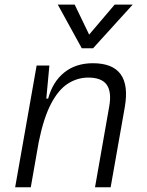

<svg xmlns="http://www.w3.org/2000/svg" viewBox="-20 -796 626 816"><path d="M44.4 0 135.7 -517.6H189.9L176.8 -377H184.6Q204.1 -448.7 253.2 -488Q302.2 -527.3 374.5 -527.3Q543 -527.3 510.3 -340.3L450.2 0H383.8L444.3 -344.2Q455.1 -405.3 433.6 -435.8Q412.1 -466.3 355 -466.3Q308.6 -466.3 268.3 -440.4Q228 -414.6 196.5 -354.2Q165 -293.9 144.5 -191.9L110.8 0ZM327.6 -590.8 225.6 -776.4H297.4L358.9 -648.9L467.3 -776.4H543.9L375.5 -590.8Z"/></svg>

Font: Cascadia Mono Light
Style: Italic
Weight: 300
Italic angle: -10°
Monospace: yes
Designer: Aaron Bell
Foundry: Saja Typeworks
Version: Version 2404.023; ttfautohint (v1.8.4)